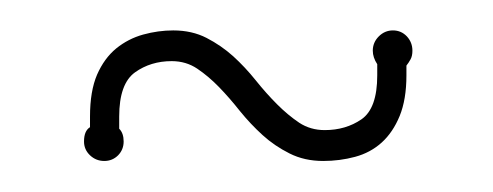

<svg xmlns="http://www.w3.org/2000/svg" viewBox="-20 -407 321 125"><path d="M244.6 -357.9Q244.6 -342.3 240.2 -331.5Q235.8 -320.8 228.5 -314.2Q221.2 -307.6 211.2 -304.9Q201.2 -302.2 190.4 -302.2Q178.2 -302.2 168.5 -307.1Q158.7 -312 150.9 -319.1Q143.1 -326.2 136.2 -334.7Q129.4 -343.3 122.6 -350.3Q115.7 -357.4 108.4 -362.3Q101.1 -367.2 91.8 -367.2Q78.1 -367.2 67.9 -359.9Q57.6 -352.5 57.6 -331.1V-323.2Q60.5 -320.3 60.5 -314.9Q60.5 -309.6 56.9 -305.9Q53.2 -302.2 47.9 -302.2Q42.5 -302.2 38.6 -305.9Q34.7 -309.6 34.7 -314.9Q34.7 -321.8 38.6 -324.2V-331.1Q38.6 -347.7 43.2 -358.4Q47.9 -369.1 55.7 -375.5Q63.5 -381.8 73.2 -384.5Q83 -387.2 92.8 -387.2Q105 -387.2 114.5 -382.3Q124 -377.4 131.8 -370.4Q139.6 -363.3 146.5 -354.7Q153.3 -346.2 160.4 -339.1Q167.5 -332 174.8 -327.1Q182.1 -322.3 191.4 -322.3Q205.1 -322.3 215.3 -329.3Q225.6 -336.4 225.6 -357.9V-365.2Q222.7 -369.6 222.7 -374Q222.7 -379.4 226.6 -383.3Q230.5 -387.2 235.8 -387.2Q241.2 -387.2 244.9 -383.3Q248.5 -379.4 248.5 -374Q248.5 -370.6 247.3 -368.4Q246.1 -366.2 244.6 -364.3Z"/></svg>

Font: Wire One
Style: Regular
Weight: 400
Designer: Alexei Vanyashin, Gayaneh Bagdasaryan
Foundry: Cyreal Type Foundry
Version: Version 1.000